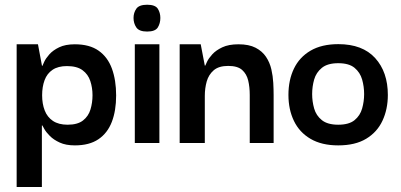

<svg xmlns="http://www.w3.org/2000/svg" viewBox="-20 -595 1669 799"><path d="M291.7 10Q254 10 228.7 -1.7Q203.3 -13.3 187.7 -29Q172 -44.7 164.7 -57.7Q157.3 -70.7 156.3 -73H154.3V183.3H49.3V-410.7H138L154.7 -321.3H156.7Q157.7 -324 164 -337.8Q170.3 -351.7 185.3 -368.7Q200.3 -385.7 226.2 -398.2Q252 -410.7 291.3 -410.7Q352.7 -410.7 390.5 -384Q428.3 -357.3 445.8 -309.3Q463.3 -261.3 463.3 -197.7Q463.3 -134.3 445.3 -87.7Q427.3 -41 389.5 -15.5Q351.7 10 291.7 10ZM261.3 -76Q303 -76 325.5 -93.7Q348 -111.3 356.5 -139.5Q365 -167.7 365 -198.7Q365 -230 355.8 -257.8Q346.7 -285.7 323.5 -302.8Q300.3 -320 258.7 -320Q221.7 -320 198.7 -304.5Q175.7 -289 165.5 -261.3Q155.3 -233.7 155.3 -198.7Q155.3 -163.3 166 -135.5Q176.7 -107.7 200.3 -91.8Q224 -76 261.3 -76Z M541 0V-410.7H643.3V0ZM592.3 -463.7Q559 -463.7 547.3 -480.8Q535.7 -498 535.7 -520.3Q535.7 -542 547.3 -558.7Q559 -575.3 592.3 -575.3Q626 -575.3 636.7 -558.7Q647.3 -542 647.3 -520.3Q647.3 -498 636.7 -480.8Q626 -463.7 592.3 -463.7Z M727.7 0V-410.7H815.3L832.3 -322H834.3Q835.3 -324.7 841.8 -338.5Q848.3 -352.3 863.5 -369Q878.7 -385.7 905.2 -398.2Q931.7 -410.7 972.3 -410.7Q1016 -410.7 1043.7 -396.3Q1071.3 -382 1087 -358.5Q1102.7 -335 1109.2 -306.7Q1115.7 -278.3 1117.2 -250.3Q1118.7 -222.3 1118.7 -199.3V0H1019.3V-200Q1019.3 -233 1012.8 -260.2Q1006.3 -287.3 987.5 -304Q968.7 -320.7 929.7 -320.7Q890.3 -320.7 869.3 -302.5Q848.3 -284.3 840.3 -256.2Q832.3 -228 832.3 -196V0Z M1387.4 10Q1318.7 10 1272.3 -17.2Q1226 -44.3 1203.2 -91.8Q1180.3 -139.3 1180.3 -200.1Q1180.3 -261.8 1203.2 -309.4Q1226 -357 1272.4 -384.2Q1318.8 -411.3 1387.9 -411.3Q1488.7 -411.3 1541.3 -353.3Q1594 -295.3 1594 -199.7Q1594 -140.7 1571.8 -93Q1549.7 -45.3 1504 -17.7Q1458.4 10 1387.4 10ZM1387.5 -76Q1432.3 -76 1455.5 -95Q1478.7 -114 1487 -143.5Q1495.3 -172.9 1495.3 -203.4Q1495.3 -234.7 1487 -264Q1478.7 -293.3 1455.5 -312.7Q1432.3 -332 1387.5 -332Q1343.3 -332 1319.5 -312.7Q1295.7 -293.3 1287.3 -264Q1279 -234.7 1279 -203.4Q1279 -172.9 1287.3 -143.5Q1295.7 -114 1319.5 -95Q1343.3 -76 1387.5 -76Z"/></svg>

Font: Darker Grotesque Light
Style: Regular
Weight: 300
Designer: Gabriel Lam
Foundry: TypeRant
Version: Version 1.000;gftools[0.9.28]